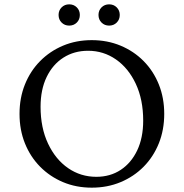

<svg xmlns="http://www.w3.org/2000/svg" viewBox="-20 -855 847 885"><path d="M403 10Q331 10 270.5 -15.5Q210 -41 165 -86.5Q120 -132 95 -194Q70 -256 70 -330Q70 -404 95 -466Q120 -528 165 -573.5Q210 -619 270.5 -644.5Q331 -670 403 -670Q475 -670 536 -644.5Q597 -619 642 -573.5Q687 -528 712 -466Q737 -404 737 -330Q737 -256 712 -194Q687 -132 642 -86.5Q597 -41 536 -15.5Q475 10 403 10ZM424 -40Q488 -40 536.5 -72Q585 -104 612.5 -162Q640 -220 640 -299Q640 -396 606 -468.5Q572 -541 514.5 -581Q457 -621 386 -621Q322 -621 272.5 -589.5Q223 -558 195 -500Q167 -442 167 -363Q167 -266 201.5 -193Q236 -120 294 -80Q352 -40 424 -40ZM299 -737Q278 -737 264 -751Q250 -765 250 -786Q250 -807 264 -821Q278 -835 299 -835Q320 -835 334 -821Q348 -807 348 -786Q348 -765 334 -751Q320 -737 299 -737ZM483 -737Q462 -737 448 -751Q434 -765 434 -786Q434 -807 448 -821Q462 -835 483 -835Q504 -835 518 -821Q532 -807 532 -786Q532 -765 518 -751Q504 -737 483 -737Z"/></svg>

Font: Spectral SC
Style: Regular
Weight: 400
Designer: Jean-Baptiste Levee
Foundry: Production Type
Version: Version 2.001